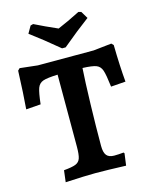

<svg xmlns="http://www.w3.org/2000/svg" viewBox="-127 -947 822 1036"><g transform="rotate(-15 283.5 -429.0)"><path d="M117 -59Q163 -63 183 -71Q203 -79 210 -99Q217 -119 217 -165V-566Q159 -564 135.5 -556Q112 -548 103 -523.5Q94 -499 87 -435L5 -429Q12 -512 17 -642L28 -653L127 -642H439L540 -653L551 -642Q553 -522 561 -435L479 -429Q471 -497 462.5 -522Q454 -547 432.5 -555.5Q411 -564 356 -566Q351 -492 347.5 -365Q344 -238 344 -134Q344 -97 357 -81Q370 -65 399 -65Q424 -65 452 -68L456 -63L447 4Q341 0 275 0Q223 0 109 6ZM122 -820 145 -860 160 -864Q216 -836 287 -805Q342 -828 413 -864L428 -860L452 -820Q383 -769 297 -697H277Q191 -769 122 -820Z"/></g></svg>

Font: Alegreya
Style: Bold
Weight: 700
Designer: Juan Pablo del Peral
Foundry: Huerta Tipografica
Version: Version 2.008; ttfautohint (v1.8)